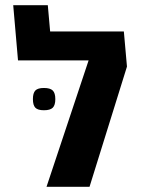

<svg xmlns="http://www.w3.org/2000/svg" viewBox="-20 -721 640 741"><path d="M458 -599.5 470 -464 325.5 0H159.5L322 -488H49.5L31 -701H164.5L173.5 -599.5ZM107 -338.5Q107 -362 116.5 -371.8Q126 -381.5 149.5 -381.5Q173.5 -381.5 183.5 -371.8Q193.5 -362 193.5 -338.5Q193.5 -315 183.5 -305.2Q173.5 -295.5 149.5 -295.5Q126 -295.5 116.5 -305.2Q107 -315 107 -338.5Z"/></svg>

Font: JuliaMono SemiBold
Style: Italic
Weight: 600
Italic angle: -9°
Monospace: yes
Designer: cormullion
Foundry: corm
Version: Version 0.056; ttfautohint (v1.8.4)